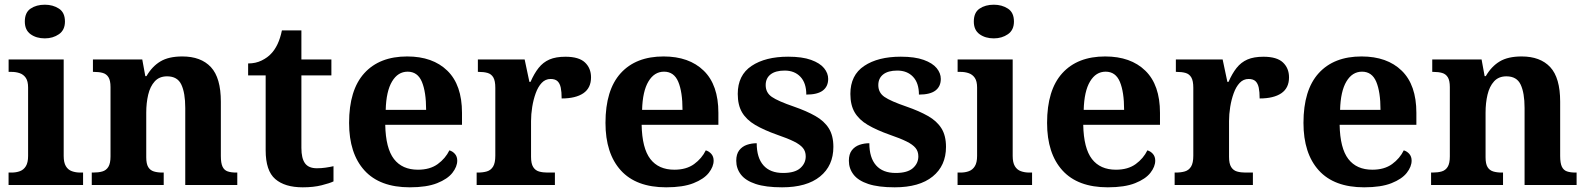

<svg xmlns="http://www.w3.org/2000/svg" viewBox="-20 -790 6779 820"><path d="M16.6 0V-53H29Q49.3 -53 65.2 -59Q81.1 -64.9 90.5 -80.3Q100 -95.7 100 -124.1V-416.1Q100 -443.2 90.3 -457.4Q80.5 -471.7 64.6 -477.3Q48.7 -483 29 -483H16.8V-536H252V-123.9Q252 -95.8 261.3 -80.3Q270.5 -64.8 286.9 -58.9Q303.3 -53 323 -53H334.8V0ZM171.4 -626.1Q135.3 -626.1 110.6 -643.9Q86 -661.7 86 -698Q86 -736.5 110.6 -753.2Q135.3 -769.9 171.4 -769.9Q206 -769.9 231.7 -753.2Q257.4 -736.5 257.4 -698Q257.4 -661.7 231.7 -643.9Q206 -626.1 171.4 -626.1Z M371.9 0V-53H377.6Q400.6 -53 417 -57.7Q433.5 -62.4 442.8 -77.4Q452 -92.3 452 -122.1V-417.9Q452 -446.1 443.3 -460.1Q434.7 -474 419 -478.5Q403.3 -483 381.3 -483H376.9V-536H587.6L600.6 -464.9H605.6Q629.6 -506.4 665 -527.6Q700.3 -548.9 758.7 -548.9Q838.3 -548.9 880.8 -503.3Q923.2 -457.6 923.2 -355.8V-123.9Q923.2 -93.4 930.4 -78.2Q937.6 -63 952.3 -58Q966.9 -53 988.9 -53H993.4V0H771.2V-328.8Q771.2 -393.2 754.5 -428.6Q737.9 -464 693.7 -464Q660.3 -464 640.8 -442.4Q621.2 -420.8 612.9 -385.5Q604.6 -350.2 604.6 -309V-118.3Q604.6 -90.4 613 -76.5Q621.4 -62.6 637.1 -57.8Q652.7 -53 674.7 -53H679.2V0Z M1272.9 10Q1196.3 10 1155.5 -25.4Q1114.6 -60.7 1114.6 -147.9V-468H1039.7V-519Q1072.2 -519 1097.7 -531.7Q1123.2 -544.4 1138 -560.9Q1153.3 -576.5 1165.2 -601.4Q1177 -626.2 1184 -660.2H1267.2V-536H1395.3V-468H1267.2V-158.2Q1267.2 -113.6 1282.7 -92.5Q1298.1 -71.4 1333.3 -71.4Q1352.5 -71.4 1370.4 -74Q1388.3 -76.6 1404.3 -80.2V-15.3Q1388.4 -7.5 1353.7 1.2Q1319 10 1272.9 10Z M1730.1 10Q1602 10 1536.4 -62.3Q1470.9 -134.6 1470.9 -265.2Q1470.9 -405.7 1535.8 -477.3Q1600.8 -548.9 1719 -548.9Q1828.2 -548.9 1890.6 -488Q1953.1 -427.2 1953.1 -308.2V-256.9H1625.3Q1627.3 -156.6 1662.5 -110.9Q1697.7 -65.2 1765 -65.2Q1816.4 -65.2 1849.5 -89.3Q1882.5 -113.4 1899.3 -147.9Q1913.3 -143.8 1923.1 -132.5Q1932.8 -121.1 1932.8 -104.1Q1932.8 -78.3 1912.1 -51.8Q1891.3 -25.3 1846.8 -7.7Q1802.3 10 1730.1 10ZM1799.9 -320.8Q1799.9 -397.3 1781.8 -440.6Q1763.6 -483.9 1721 -483.9Q1679.4 -483.9 1654.4 -442.1Q1629.4 -400.4 1627.3 -320.8Z M2015.7 0V-53H2019.8Q2042.8 -53 2059.6 -58Q2076.3 -63 2085.9 -78.5Q2095.4 -94 2095.4 -125V-415Q2095.4 -445 2086.8 -459.5Q2078.2 -474 2062.3 -478.5Q2046.5 -483 2024.5 -483H2020.9V-536H2220.7L2240.9 -440.5H2245.9Q2261.2 -475.7 2280.2 -499.8Q2299.3 -524 2326.6 -535.9Q2353.9 -547.7 2395 -547.7Q2452.4 -547.7 2478.3 -523.2Q2504.2 -498.7 2504.2 -459.7Q2504.2 -414.2 2471.4 -391.8Q2438.6 -369.5 2378.7 -369.5Q2378.7 -397.5 2374.9 -415.7Q2371 -433.8 2361 -443.3Q2350.9 -452.7 2331.5 -452.7Q2309.3 -452.7 2293.5 -436Q2277.7 -419.2 2267.9 -391.8Q2258 -364.5 2253 -333.2Q2248 -302 2248 -273V-120Q2248 -91 2257.2 -76.5Q2266.4 -62 2282.3 -57.5Q2298.2 -53 2317.8 -53H2349.9V0Z M2825.1 10Q2697 10 2631.4 -62.3Q2565.9 -134.6 2565.9 -265.2Q2565.9 -405.7 2630.8 -477.3Q2695.8 -548.9 2814 -548.9Q2923.2 -548.9 2985.6 -488Q3048.1 -427.2 3048.1 -308.2V-256.9H2720.3Q2722.3 -156.6 2757.5 -110.9Q2792.7 -65.2 2860 -65.2Q2911.4 -65.2 2944.5 -89.3Q2977.5 -113.4 2994.3 -147.9Q3008.3 -143.8 3018.1 -132.5Q3027.8 -121.1 3027.8 -104.1Q3027.8 -78.3 3007.1 -51.8Q2986.3 -25.3 2941.8 -7.7Q2897.3 10 2825.1 10ZM2894.9 -320.8Q2894.9 -397.3 2876.8 -440.6Q2858.6 -483.9 2816 -483.9Q2774.4 -483.9 2749.4 -442.1Q2724.4 -400.4 2722.3 -320.8Z M3320.1 10Q3250.4 10 3207.3 -4.3Q3164.2 -18.6 3144.3 -44.5Q3124.4 -70.3 3124.4 -103.5Q3124.4 -131.7 3137.1 -148.2Q3149.9 -164.6 3169.9 -171.5Q3189.9 -178.3 3211.8 -178.3Q3211.8 -116.5 3240.5 -83.9Q3269.2 -51.3 3324.4 -51.3Q3374.5 -51.3 3397.8 -71.9Q3421.1 -92.5 3421.1 -122Q3421.1 -143.6 3409.1 -158.1Q3397.2 -172.7 3370.7 -185.8Q3344.2 -199 3299.8 -214.2Q3243 -234.3 3205.4 -256.4Q3167.9 -278.5 3149.3 -309.9Q3130.8 -341.3 3130.8 -388.9Q3130.8 -469.1 3189.9 -508.5Q3248.9 -547.9 3346.1 -547.9Q3406.3 -547.9 3444 -534.2Q3481.7 -520.6 3499.4 -499Q3517 -477.4 3517 -453Q3517 -420.8 3494.2 -403.4Q3471.3 -386 3423.6 -386Q3423.6 -435.5 3398.5 -462Q3373.4 -488.6 3331.2 -488.6Q3291.8 -488.6 3270.9 -472.1Q3250.1 -455.7 3250.1 -426.5Q3250.1 -394.3 3276.3 -376.2Q3302.5 -358 3371.2 -334.5Q3424.8 -315.9 3462.4 -294.5Q3500.1 -273.1 3519.6 -242.1Q3539.2 -211 3539.2 -162.7Q3539.2 -82.3 3482.3 -36.2Q3425.4 10 3320.1 10Z M3801.1 10Q3731.4 10 3688.3 -4.3Q3645.2 -18.6 3625.3 -44.5Q3605.4 -70.3 3605.4 -103.5Q3605.4 -131.7 3618.1 -148.2Q3630.9 -164.6 3650.9 -171.5Q3670.9 -178.3 3692.8 -178.3Q3692.8 -116.5 3721.5 -83.9Q3750.2 -51.3 3805.4 -51.3Q3855.5 -51.3 3878.8 -71.9Q3902.1 -92.5 3902.1 -122Q3902.1 -143.6 3890.1 -158.1Q3878.2 -172.7 3851.7 -185.8Q3825.2 -199 3780.8 -214.2Q3724 -234.3 3686.4 -256.4Q3648.9 -278.5 3630.3 -309.9Q3611.8 -341.3 3611.8 -388.9Q3611.8 -469.1 3670.9 -508.5Q3729.9 -547.9 3827.1 -547.9Q3887.3 -547.9 3925 -534.2Q3962.7 -520.6 3980.4 -499Q3998 -477.4 3998 -453Q3998 -420.8 3975.2 -403.4Q3952.3 -386 3904.6 -386Q3904.6 -435.5 3879.5 -462Q3854.4 -488.6 3812.2 -488.6Q3772.8 -488.6 3751.9 -472.1Q3731.1 -455.7 3731.1 -426.5Q3731.1 -394.3 3757.3 -376.2Q3783.5 -358 3852.2 -334.5Q3905.8 -315.9 3943.4 -294.5Q3981.1 -273.1 4000.6 -242.1Q4020.2 -211 4020.2 -162.7Q4020.2 -82.3 3963.3 -36.2Q3906.4 10 3801.1 10Z M4069.6 0V-53H4082Q4102.3 -53 4118.2 -59Q4134.1 -64.9 4143.5 -80.3Q4153 -95.7 4153 -124.1V-416.1Q4153 -443.2 4143.3 -457.4Q4133.5 -471.7 4117.6 -477.3Q4101.7 -483 4082 -483H4069.8V-536H4305V-123.9Q4305 -95.8 4314.3 -80.3Q4323.5 -64.8 4339.9 -58.9Q4356.3 -53 4376 -53H4387.8V0ZM4224.4 -626.1Q4188.3 -626.1 4163.6 -643.9Q4139 -661.7 4139 -698Q4139 -736.5 4163.6 -753.2Q4188.3 -769.9 4224.4 -769.9Q4259 -769.9 4284.7 -753.2Q4310.4 -736.5 4310.4 -698Q4310.4 -661.7 4284.7 -643.9Q4259 -626.1 4224.4 -626.1Z M4711.1 10Q4583 10 4517.4 -62.3Q4451.9 -134.6 4451.9 -265.2Q4451.9 -405.7 4516.8 -477.3Q4581.8 -548.9 4700 -548.9Q4809.2 -548.9 4871.6 -488Q4934.1 -427.2 4934.1 -308.2V-256.9H4606.3Q4608.3 -156.6 4643.5 -110.9Q4678.7 -65.2 4746 -65.2Q4797.4 -65.2 4830.5 -89.3Q4863.5 -113.4 4880.3 -147.9Q4894.3 -143.8 4904.1 -132.5Q4913.8 -121.1 4913.8 -104.1Q4913.8 -78.3 4893.1 -51.8Q4872.3 -25.3 4827.8 -7.7Q4783.3 10 4711.1 10ZM4780.9 -320.8Q4780.9 -397.3 4762.8 -440.6Q4744.6 -483.9 4702 -483.9Q4660.4 -483.9 4635.4 -442.1Q4610.4 -400.4 4608.3 -320.8Z M4996.7 0V-53H5000.8Q5023.8 -53 5040.6 -58Q5057.3 -63 5066.9 -78.5Q5076.4 -94 5076.4 -125V-415Q5076.4 -445 5067.8 -459.5Q5059.2 -474 5043.3 -478.5Q5027.5 -483 5005.5 -483H5001.9V-536H5201.7L5221.9 -440.5H5226.9Q5242.2 -475.7 5261.2 -499.8Q5280.3 -524 5307.6 -535.9Q5334.9 -547.7 5376 -547.7Q5433.4 -547.7 5459.3 -523.2Q5485.2 -498.7 5485.2 -459.7Q5485.2 -414.2 5452.4 -391.8Q5419.6 -369.5 5359.7 -369.5Q5359.7 -397.5 5355.9 -415.7Q5352 -433.8 5342 -443.3Q5331.9 -452.7 5312.5 -452.7Q5290.3 -452.7 5274.5 -436Q5258.7 -419.2 5248.9 -391.8Q5239 -364.5 5234 -333.2Q5229 -302 5229 -273V-120Q5229 -91 5238.2 -76.5Q5247.4 -62 5263.3 -57.5Q5279.2 -53 5298.8 -53H5330.9V0Z M5806.1 10Q5678 10 5612.4 -62.3Q5546.9 -134.6 5546.9 -265.2Q5546.9 -405.7 5611.8 -477.3Q5676.8 -548.9 5795 -548.9Q5904.2 -548.9 5966.6 -488Q6029.1 -427.2 6029.1 -308.2V-256.9H5701.3Q5703.3 -156.6 5738.5 -110.9Q5773.7 -65.2 5841 -65.2Q5892.4 -65.2 5925.5 -89.3Q5958.5 -113.4 5975.3 -147.9Q5989.3 -143.8 5999.1 -132.5Q6008.8 -121.1 6008.8 -104.1Q6008.8 -78.3 5988.1 -51.8Q5967.3 -25.3 5922.8 -7.7Q5878.3 10 5806.1 10ZM5875.9 -320.8Q5875.9 -397.3 5857.8 -440.6Q5839.6 -483.9 5797 -483.9Q5755.4 -483.9 5730.4 -442.1Q5705.4 -400.4 5703.3 -320.8Z M6091.9 0V-53H6097.6Q6120.6 -53 6137 -57.7Q6153.5 -62.4 6162.8 -77.4Q6172 -92.3 6172 -122.1V-417.9Q6172 -446.1 6163.3 -460.1Q6154.7 -474 6139 -478.5Q6123.3 -483 6101.3 -483H6096.9V-536H6307.6L6320.6 -464.9H6325.6Q6349.6 -506.4 6385 -527.6Q6420.3 -548.9 6478.7 -548.9Q6558.3 -548.9 6600.8 -503.3Q6643.2 -457.6 6643.2 -355.8V-123.9Q6643.2 -93.4 6650.4 -78.2Q6657.6 -63 6672.3 -58Q6686.9 -53 6708.9 -53H6713.4V0H6491.2V-328.8Q6491.2 -393.2 6474.5 -428.6Q6457.9 -464 6413.7 -464Q6380.3 -464 6360.8 -442.4Q6341.2 -420.8 6332.9 -385.5Q6324.6 -350.2 6324.6 -309V-118.3Q6324.6 -90.4 6333 -76.5Q6341.4 -62.6 6357.1 -57.8Q6372.7 -53 6394.7 -53H6399.2V0Z"/></svg>

Font: Noto Serif Hebrew
Style: Regular
Weight: 400
Designer: Monotype Design Team
Foundry: Monotype Imaging Inc.
Version: Version 2.003